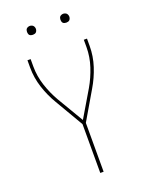

<svg xmlns="http://www.w3.org/2000/svg" viewBox="-167 -996 833 1079"><g transform="rotate(-20 250.0 -456.0)"><path d="M240 0V-292L141 -461Q110 -513 91 -571.5Q72 -630 72 -691V-735H91V-691Q91 -633 109.5 -576.5Q128 -520 157 -470L250 -313L343 -470Q372 -520 390.5 -576.5Q409 -633 409 -691V-735H428V-691Q428 -630 409 -571.5Q390 -513 359 -461L260 -292V0ZM350 -859Q345 -859 339.5 -860.5Q334 -862 330.5 -865.5Q327 -869 325.5 -874.5Q324 -880 324 -885Q324 -890 325.5 -895.5Q327 -901 330.5 -904.5Q334 -908 339.5 -910Q345 -912 350 -912Q355 -912 360.5 -910Q366 -908 369.5 -904.5Q373 -901 375 -895.5Q377 -890 377 -885Q377 -880 375 -874.5Q373 -869 369.5 -865.5Q366 -862 360.5 -860.5Q355 -859 350 -859ZM150 -859Q145 -859 139.5 -860.5Q134 -862 130.5 -865.5Q127 -869 125.5 -874.5Q124 -880 124 -885Q124 -890 125.5 -895.5Q127 -901 130.5 -904.5Q134 -908 139.5 -910Q145 -912 150 -912Q155 -912 160.5 -910Q166 -908 169.5 -904.5Q173 -901 175 -895.5Q177 -890 177 -885Q177 -880 175 -874.5Q173 -869 169.5 -865.5Q166 -862 160.5 -860.5Q155 -859 150 -859Z"/></g></svg>

Font: Iosevka Curly Thin
Style: Regular
Weight: 100
Monospace: yes
Designer: Belleve Invis
Foundry: Belleve Invis
Version: Version 22.1.2; ttfautohint (v1.8.4)